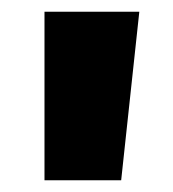

<svg xmlns="http://www.w3.org/2000/svg" viewBox="-20 -694 295 328"><path d="M218 -674 187 -386H56V-674Z"/></svg>

Font: Work Sans ExtraBold
Style: Regular
Weight: 800
Designer: Wei Huang
Foundry: Wei Huang
Version: Version 2.012; ttfautohint (v1.8.3)